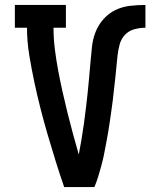

<svg xmlns="http://www.w3.org/2000/svg" viewBox="-20 -755 640 775"><path d="M239 0Q221 -52 204.5 -105Q188 -158 172.5 -211Q157 -264 143.5 -317Q130 -370 118.5 -424Q107 -478 98 -533Q89 -588 89 -643H40V-735H246V-643H196Q196 -599 201.5 -555.5Q207 -512 215 -469.5Q223 -427 232.5 -384.5Q242 -342 252.5 -299.5Q263 -257 274.5 -215Q286 -173 298 -131Q304 -162 309 -192.5Q314 -223 318.5 -254Q323 -285 326.5 -316Q330 -347 333.5 -377.5Q337 -408 339.5 -439Q342 -470 345 -501.5Q348 -533 351 -564Q354 -595 365 -624Q376 -653 397 -677Q418 -701 446 -714.5Q474 -728 505 -731.5Q536 -735 567 -735V-643Q545 -643 522.5 -637Q500 -631 484.5 -614.5Q469 -598 463 -576Q457 -554 454.5 -531.5Q452 -509 450 -486.5Q448 -464 445.5 -441.5Q443 -419 440.5 -397Q438 -375 435.5 -352.5Q433 -330 429.5 -307.5Q426 -285 423 -262.5Q420 -240 416 -218Q412 -196 408 -174Q404 -152 399.5 -130Q395 -108 389 -86Q383 -64 376.5 -42.5Q370 -21 361 0Z"/></svg>

Font: Iosevka Curly Slab SmBdEx
Style: Regular
Weight: 600
Width: 7
Monospace: yes
Designer: Belleve Invis
Foundry: Belleve Invis
Version: Version 11.1.0; ttfautohint (v1.8.3)